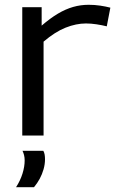

<svg xmlns="http://www.w3.org/2000/svg" viewBox="-20 -566 486 802"><path d="M154 -536V-459Q190 -490 222 -509Q254 -528 285.5 -537Q317 -546 350 -546Q375 -546 398.5 -542.5Q422 -539 441 -534L426 -456Q406 -461 383 -464.5Q360 -468 339 -468Q298 -468 254 -450.5Q210 -433 162 -392V0H73V-536ZM47 216Q65 188 74 159Q83 130 83 104Q83 92 80.5 82Q78 72 74 64H161Q165 71 166.5 80Q168 89 168 99Q168 120 162 141Q156 162 146 180.5Q136 199 122 216Z"/></svg>

Font: Georama SemiExpanded
Style: Regular
Weight: 400
Width: 6
Designer: Jean-Baptiste Levee
Foundry: Production Type
Version: Version 1.001